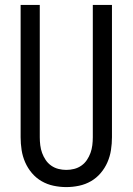

<svg xmlns="http://www.w3.org/2000/svg" viewBox="-20 -755 540 782"><path d="M250 7Q224 7 198 1.5Q172 -4 149.5 -17Q127 -30 110 -50Q93 -70 82.5 -94Q72 -118 68 -144Q64 -170 64 -196V-735H142V-196Q142 -180 144 -163.5Q146 -147 151.5 -132Q157 -117 166 -103.5Q175 -90 188.5 -80.5Q202 -71 218 -67Q234 -63 250 -63Q266 -63 282 -67Q298 -71 311.5 -80.5Q325 -90 334 -103.5Q343 -117 348.5 -132Q354 -147 356 -163.5Q358 -180 358 -196V-735H436V-196Q436 -170 432 -144Q428 -118 417.5 -94Q407 -70 390 -50Q373 -30 350.5 -17Q328 -4 302 1.5Q276 7 250 7Z"/></svg>

Font: HulyMono
Style: Regular
Weight: 400
Monospace: yes
Designer: Belleve Invis
Foundry: Belleve Invis
Version: Version 33.2.5; ttfautohint (v1.8.4)